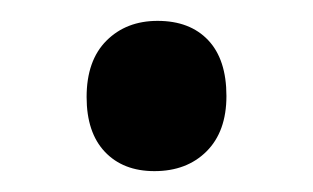

<svg xmlns="http://www.w3.org/2000/svg" viewBox="-20 -397 300 184"><path d="M128 -233Q98 -233 80.5 -251.5Q63 -270 63 -304Q63 -339 82 -358Q101 -377 131 -377Q162 -377 179.5 -358.5Q197 -340 197 -305Q197 -271 178 -252Q159 -233 128 -233Z"/></svg>

Font: Bitter
Style: Regular
Weight: 400
Designer: Sol Matas
Foundry: Sol Matas
Version: Version 1.001